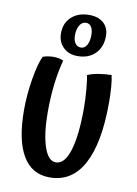

<svg xmlns="http://www.w3.org/2000/svg" viewBox="-84 -791 612 857"><g transform="rotate(10 221.5 -362.5)"><path d="M201 10Q120 10 78.5 -61Q37 -132 37 -268Q37 -337 49.5 -410.5Q62 -484 78 -515Q89 -519 102 -521Q115 -523 127 -523Q140 -523 151.5 -520.5Q163 -518 171 -514Q157 -462 150 -402.5Q143 -343 143 -276Q143 -180 162.5 -120.5Q182 -61 217 -61Q257 -61 278 -129Q299 -197 299 -321Q299 -362 295 -406.5Q291 -451 287 -469Q307 -478 337.5 -483Q368 -488 395 -488Q400 -467 402.5 -434.5Q405 -402 405 -364Q405 -181 353.5 -85.5Q302 10 201 10ZM140 -633Q140 -679 170.5 -707Q201 -735 251 -735Q292 -735 316 -713.5Q340 -692 340 -655Q340 -605 310 -575Q280 -545 230 -545Q190 -545 165 -569.5Q140 -594 140 -633ZM275 -647Q275 -672 266.5 -685Q258 -698 242 -698Q225 -698 214 -680.5Q203 -663 203 -634Q203 -612 212.5 -598.5Q222 -585 238 -585Q255 -585 265 -602Q275 -619 275 -647Z"/></g></svg>

Font: Atma Medium
Style: Regular
Weight: 500
Designer: Gregori Vincens, Jeremie Hornus, Riccardo Olocco, Yoann Minet.
Foundry: black foundry
Version: Version 1.101;PS 1.100;hotconv 1.0.86;makeotf.lib2.5.63406